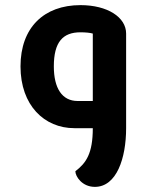

<svg xmlns="http://www.w3.org/2000/svg" viewBox="-20 -500 582 749"><path d="M472 0V-369C472 -433 399 -480 294 -480C151 -480 60 -392 60 -241C60 -89 153 0 270 0H342C342 99 316 136 274 168C274 188 300 229 350 229C435 229 472 117 472 0ZM190 -241C190 -336 225 -374 294 -374C314 -374 333 -372 342 -369V-106H283C222 -106 190 -156 190 -241Z"/></svg>

Font: Mesarto
Style: Regular
Weight: 700
Designer: Mohamed Gaber
Foundry: Kief Type Foundry
Version: Version 2.020